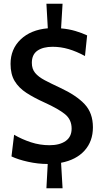

<svg xmlns="http://www.w3.org/2000/svg" viewBox="-20 -864 542 1028"><path d="M228.5 144 235.5 14Q183.5 14 130.2 2.2Q77 -9.5 41.5 -26.5L55.5 -142.5Q97.5 -118 145.8 -102.2Q194 -86.5 245 -86.5Q299.5 -86.5 331.5 -109Q363.5 -131.5 363.5 -175.5Q363.5 -223.5 328.5 -252.2Q293.5 -281 217.5 -315.5Q162 -340.5 121.2 -367Q80.5 -393.5 58.5 -430Q36.5 -466.5 36.5 -522Q36.5 -601 90.5 -652.8Q144.5 -704.5 236 -712.5L228.5 -844H315L307 -712Q348.5 -708.5 383.8 -698Q419 -687.5 446.5 -674.5L435 -564Q390 -588.5 347.8 -601Q305.5 -613.5 261.5 -613.5Q210.5 -613.5 180.5 -592.8Q150.5 -572 150.5 -527.5Q150.5 -495 168 -473.8Q185.5 -452.5 219.5 -434.5Q253.5 -416.5 302 -394Q389 -353.5 433.2 -306.2Q477.5 -259 477.5 -182.5Q477.5 -107.5 432.8 -57.8Q388 -8 307 7.5L315 144Z"/></svg>

Font: Cabin Condensed Medium
Style: Regular
Weight: 500
Width: 3
Designer: Pablo Impallari
Foundry: Pablo Impallari. http://www.impallari.com Igino Marini. http://www.ikern.com
Version: Version 3.001; ttfautohint (v1.8.3)